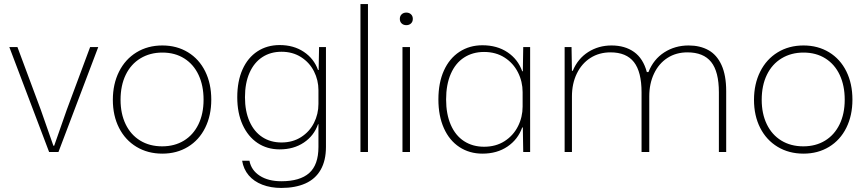

<svg xmlns="http://www.w3.org/2000/svg" viewBox="-20 -749 4272 946"><path d="M26 -517H66L181 -208L243 -31H247L309 -208L424 -517H464L268 0H222Z M536 -257Q536 -335 566.5 -396Q597 -457 652.5 -491Q708 -525 780 -525Q851 -525 906 -491.5Q961 -458 991 -397.5Q1021 -337 1021 -258Q1021 -180 991 -119.5Q961 -59 906 -25.5Q851 8 780 8Q708 8 652.5 -25.5Q597 -59 566.5 -119Q536 -179 536 -257ZM983 -258Q983 -327 958.5 -379.5Q934 -432 888 -461Q842 -490 780 -490Q719 -490 672 -461.5Q625 -433 599.5 -380.5Q574 -328 574 -257Q574 -189 599 -137Q624 -85 670.5 -56.5Q717 -28 779 -28Q840 -28 886 -56Q932 -84 957.5 -136Q983 -188 983 -258Z M1173 43H1209Q1218 90 1260 117Q1302 144 1366 144Q1458 144 1503.5 103.5Q1549 63 1549 -25V-137H1547Q1527 -80 1477 -46.5Q1427 -13 1358 -13Q1296 -13 1249 -44.5Q1202 -76 1175.5 -134Q1149 -192 1149 -270Q1149 -349 1175 -407Q1201 -465 1248.5 -496Q1296 -527 1358 -527Q1427 -527 1477 -493.5Q1527 -460 1547 -404H1550L1552 -517H1586V-25Q1586 42 1560 87.5Q1534 133 1484.5 155Q1435 177 1366 177Q1314 177 1272.5 161Q1231 145 1205.5 115Q1180 85 1173 43ZM1549 -237V-305Q1549 -354 1527 -397.5Q1505 -441 1463.5 -467.5Q1422 -494 1367 -494Q1313 -494 1272.5 -467.5Q1232 -441 1209.5 -390.5Q1187 -340 1187 -270Q1187 -201 1209.5 -150.5Q1232 -100 1272.5 -73.5Q1313 -47 1367 -47Q1422 -47 1463.5 -73.5Q1505 -100 1527 -143.5Q1549 -187 1549 -237Z M1756 -729H1793V0H1756Z M1963 -517H2000V0H1963ZM1950 -656Q1950 -670 1959 -678.5Q1968 -687 1982 -687Q1996 -687 2005 -678.5Q2014 -670 2014 -656Q2014 -642 2005 -633.5Q1996 -625 1982 -625Q1968 -625 1959 -633.5Q1950 -642 1950 -656Z M2140 -259Q2140 -341 2167 -401Q2194 -461 2243.5 -493.5Q2293 -526 2357 -526Q2429 -526 2480.5 -491.5Q2532 -457 2553 -398H2556L2558 -517H2592V0H2558L2556 -121H2553Q2532 -62 2480.5 -27Q2429 8 2357 8Q2293 8 2243.5 -24.5Q2194 -57 2167 -117.5Q2140 -178 2140 -259ZM2555 -224V-295Q2555 -347 2532 -392.5Q2509 -438 2466 -465.5Q2423 -493 2365 -493Q2309 -493 2266.5 -465.5Q2224 -438 2201 -385Q2178 -332 2178 -259Q2178 -187 2201 -134Q2224 -81 2266.5 -53.5Q2309 -26 2365 -26Q2423 -26 2466 -53.5Q2509 -81 2532 -126.5Q2555 -172 2555 -224Z M2762 -517H2796L2798 -400H2802Q2827 -460 2878 -492.5Q2929 -525 2993 -525Q3059 -525 3104 -493Q3149 -461 3167 -394H3175Q3200 -457 3253 -491Q3306 -525 3373 -525Q3429 -525 3470.5 -502Q3512 -479 3535 -428.5Q3558 -378 3558 -300V0H3522V-294Q3522 -396 3484 -443.5Q3446 -491 3367 -491Q3311 -491 3268.5 -463.5Q3226 -436 3202.5 -386.5Q3179 -337 3179 -274V0H3141V-294Q3141 -395 3103.5 -443Q3066 -491 2988 -491Q2932 -491 2889 -463.5Q2846 -436 2822 -386.5Q2798 -337 2798 -274V0H2762Z M3695 -257Q3695 -335 3725.5 -396Q3756 -457 3811.5 -491Q3867 -525 3939 -525Q4010 -525 4065 -491.5Q4120 -458 4150 -397.5Q4180 -337 4180 -258Q4180 -180 4150 -119.5Q4120 -59 4065 -25.5Q4010 8 3939 8Q3867 8 3811.5 -25.5Q3756 -59 3725.5 -119Q3695 -179 3695 -257ZM4142 -258Q4142 -327 4117.5 -379.5Q4093 -432 4047 -461Q4001 -490 3939 -490Q3878 -490 3831 -461.5Q3784 -433 3758.5 -380.5Q3733 -328 3733 -257Q3733 -189 3758 -137Q3783 -85 3829.5 -56.5Q3876 -28 3938 -28Q3999 -28 4045 -56Q4091 -84 4116.5 -136Q4142 -188 4142 -258Z"/></svg>

Font: Mona Sans VF XLt
Style: Regular
Weight: 200
Designer: Deni Anggara
Foundry: GitHub
Version: Version 2.000;Glyphs 3.2.3 (3260)